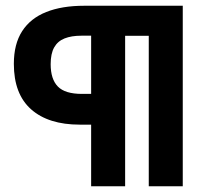

<svg xmlns="http://www.w3.org/2000/svg" viewBox="-20 -647 723 667"><path d="M296.6 0V-214H257.1Q148.3 -214 88.2 -267.1Q28.1 -320.3 28.1 -425.1Q28.1 -494.1 57 -538.8Q85.9 -583.5 140.5 -605.2Q195 -627 272.1 -627H614.9V0H496.8V-522.6H414.7V0ZM264.6 -320.8H296.6V-523H262.8Q228.2 -523 204.3 -513.5Q180.4 -504 168.2 -482.3Q156 -460.7 156 -424.1Q156 -371.8 181.1 -346.3Q206.1 -320.8 264.6 -320.8Z"/></svg>

Font: Anaheim
Style: Regular
Weight: 400
Designer: Vernon Adams
Foundry: Vernon Adams
Version: Version 2.001